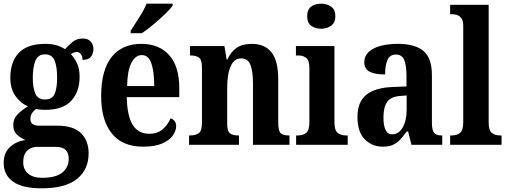

<svg xmlns="http://www.w3.org/2000/svg" viewBox="-20 -786 2758 1042"><path d="M206 236Q102 236 51 200Q0 164 0 98Q0 44 33.5 12.5Q67 -19 118 -26Q94 -36 73 -54.5Q52 -73 52 -108Q52 -141 74.5 -164.5Q97 -188 132 -209Q91 -226 63.5 -265.5Q36 -305 36 -363Q36 -451 82.5 -499.5Q129 -548 226 -548Q260 -548 286 -540.5Q312 -533 333 -519Q351 -539 373.5 -558Q396 -577 429 -577Q458 -577 472.5 -560Q487 -543 487 -520Q487 -496 474 -478.5Q461 -461 428 -461Q428 -482 418 -493Q408 -504 397 -504Q386 -504 378.5 -500Q371 -496 365 -492Q384 -472 398 -442.5Q412 -413 412 -368Q412 -289 367 -239.5Q322 -190 226 -190Q216 -190 200 -191Q184 -192 176 -195Q165 -188 155 -173.5Q145 -159 145 -140Q145 -121 157.5 -112.5Q170 -104 191 -104H291Q379 -104 420 -63Q461 -22 461 46Q461 134 398 185Q335 236 206 236ZM224 -246Q264 -246 277 -277.5Q290 -309 290 -365Q290 -423 276.5 -457Q263 -491 224 -491Q186 -491 172 -456Q158 -421 158 -364Q158 -309 172 -277.5Q186 -246 224 -246ZM208 179Q283 179 318 150.5Q353 122 353 76Q353 11 284 11H182Q165 11 147.5 18Q130 25 118 43.5Q106 62 106 95Q106 134 133 156.5Q160 179 208 179Z M757 10Q644 10 586.5 -62Q529 -134 529 -265Q529 -406 586 -477Q643 -548 747 -548Q843 -548 898 -487Q953 -426 953 -307V-259H668Q670 -156 700.5 -108Q731 -60 790 -60Q835 -60 863 -84.5Q891 -109 906 -144Q918 -140 927 -129.5Q936 -119 936 -102Q936 -77 918 -51Q900 -25 860.5 -7.5Q821 10 757 10ZM817 -319Q817 -397 801.5 -442Q786 -487 750 -487Q714 -487 692.5 -443.5Q671 -400 670 -319ZM689 -619Q709 -651 735.5 -691.5Q762 -732 775 -766H917V-756Q906 -739 877 -711Q848 -683 813.5 -654Q779 -625 750 -606H689Z M1006 0V-51H1012Q1041 -51 1058.5 -63Q1076 -75 1076 -120V-420Q1076 -462 1059.5 -473.5Q1043 -485 1015 -485H1011V-536H1198L1210 -463H1214Q1233 -505 1264 -526.5Q1295 -548 1347 -548Q1417 -548 1453.5 -502Q1490 -456 1490 -354V-122Q1490 -75 1503.5 -63Q1517 -51 1547 -51H1551V0H1353V-333Q1353 -397 1339.5 -433Q1326 -469 1289 -469Q1260 -469 1243.5 -446.5Q1227 -424 1220 -388Q1213 -352 1213 -311V-116Q1213 -73 1228.5 -62Q1244 -51 1273 -51H1277V0Z M1723 -630Q1690 -630 1668.5 -646.5Q1647 -663 1647 -698Q1647 -734 1668.5 -750Q1690 -766 1723 -766Q1754 -766 1777 -750Q1800 -734 1800 -698Q1800 -663 1777 -646.5Q1754 -630 1723 -630ZM1587 0V-51H1597Q1625 -51 1642 -65Q1659 -79 1659 -122V-417Q1659 -458 1642 -471.5Q1625 -485 1599 -485H1586V-536H1795V-123Q1795 -79 1812.5 -65Q1830 -51 1857 -51H1867V0Z M2057 10Q2000 10 1960 -29.5Q1920 -69 1920 -152Q1920 -233 1968.5 -272Q2017 -311 2115 -314L2186 -317V-374Q2186 -430 2174 -460Q2162 -490 2128 -490Q2096 -490 2083 -461Q2070 -432 2070 -382Q2013 -382 1985 -397.5Q1957 -413 1957 -448Q1957 -482 1981.5 -504.5Q2006 -527 2047 -537.5Q2088 -548 2139 -548Q2231 -548 2277.5 -510Q2324 -472 2324 -377V-122Q2324 -80 2335.5 -65.5Q2347 -51 2377 -51H2380V0H2213L2195 -72H2187Q2168 -45 2150.5 -27Q2133 -9 2111.5 0.5Q2090 10 2057 10ZM2108 -57Q2144 -57 2165.5 -94.5Q2187 -132 2187 -191V-268L2150 -265Q2100 -261 2080.5 -232Q2061 -203 2061 -148Q2061 -105 2072.5 -81Q2084 -57 2108 -57Z M2423 0V-51H2433Q2460 -51 2477 -65Q2494 -79 2494 -123V-647Q2494 -674 2483.5 -687.5Q2473 -701 2459 -705Q2445 -709 2433 -709H2423V-760H2632V-123Q2632 -79 2649 -65Q2666 -51 2693 -51H2702V0Z"/></svg>

Font: Noto Serif Hebrew Condensed
Style: Bold
Weight: 700
Width: 3
Designer: Monotype Design Team
Foundry: Monotype Imaging Inc.
Version: Version 2.004; ttfautohint (v1.8.4.7-5d5b)